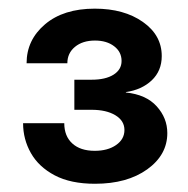

<svg xmlns="http://www.w3.org/2000/svg" viewBox="-20 -852 446 455"><path d="M205.1 -416.5Q147.5 -416.5 109.6 -436.5Q71.8 -456.5 53.2 -489.3Q34.7 -522 34.7 -560.1H132.3Q132.3 -529.3 151.4 -512Q170.4 -494.6 204.6 -494.6Q235.4 -494.6 255.1 -508.3Q274.9 -522 274.9 -543.9Q274.9 -565.9 253.4 -578.9Q231.9 -591.8 197.3 -591.8H156.2V-663.1H197.3Q230 -663.1 249 -675Q268.1 -687 268.1 -707.5Q268.1 -729 250.5 -742.4Q232.9 -755.9 205.1 -755.9Q175.8 -755.9 157.7 -741Q139.6 -726.1 139.6 -702.1H43Q43 -757.3 86.7 -794.4Q130.4 -831.5 204.6 -831.5Q273.9 -831.5 318.6 -800Q363.3 -768.6 363.3 -719.2Q363.3 -684.1 339.6 -661.6Q315.9 -639.2 278.3 -633.8V-632.8Q326.2 -627.9 351.3 -600.1Q376.5 -572.3 376.5 -536.6Q376.5 -484.9 328.9 -450.7Q281.2 -416.5 205.1 -416.5Z"/></svg>

Font: Inter Display SemiBold
Style: Regular
Weight: 600
Designer: Rasmus Andersson
Foundry: rsms
Version: Version 4.001;git-9221beed3